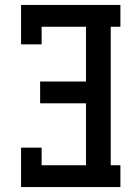

<svg xmlns="http://www.w3.org/2000/svg" viewBox="-20 -755 540 775"><path d="M65 0V-159H148V-88H327V-338H142V-426H327V-647H148V-576H65V-735H466V-647H427V-88H466V0Z"/></svg>

Font: Iosevka Slab Semibold
Style: Regular
Weight: 600
Monospace: yes
Designer: Belleve Invis
Foundry: Belleve Invis
Version: Version 11.1.1; ttfautohint (v1.8.3)